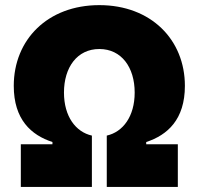

<svg xmlns="http://www.w3.org/2000/svg" viewBox="-20 -736 782 756"><path d="M62 0H341.8V-202.1C278.3 -216.3 231.9 -277.3 231.9 -371.6C231.9 -470.7 283.7 -543 371.1 -543C458.5 -543 510.3 -470.7 510.3 -371.6C510.3 -277.3 463.9 -216.3 400.4 -202.1V0H680.2V-168H555.7V-176.8C639.6 -204.1 708 -265.6 708 -397.9C708 -579.6 574.7 -715.8 371.1 -715.8C167.5 -715.8 34.2 -579.6 34.2 -397.9C34.2 -265.6 102.5 -204.1 186.5 -176.8V-168H62Z"/></svg>

Font: Wand UI Pro Black
Style: Regular
Weight: 900
Designer: Andreas Faust
Version: Version 1.003;FEAKit 1.0